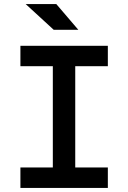

<svg xmlns="http://www.w3.org/2000/svg" viewBox="-20 -917 626 937"><path d="M237.8 0V-693.4H347.2V0ZM79.6 0V-99.6H506.3V0ZM79.6 -593.8V-693.4H506.3V-593.8ZM242.2 -771.5 105.5 -897H254.9L362.3 -771.5Z"/></svg>

Font: Cascadia Code Medium
Style: Regular
Weight: 500
Monospace: yes
Designer: Aaron Bell
Foundry: Saja Typeworks
Version: Version 2407.024